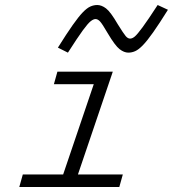

<svg xmlns="http://www.w3.org/2000/svg" viewBox="-20 -746 690 766"><path d="M371 -460H430L274 0H215ZM209 -460H404L390 -410H195ZM71 -50H470L456 0H57ZM410 -613Q388 -651 379 -660.5Q370 -670 361 -670Q353 -670 342 -661.5Q331 -653 310.5 -625Q290 -597 251 -536L211 -556Q246 -612 270 -646Q294 -680 310.5 -697Q327 -714 340.5 -720Q354 -726 368 -726Q385 -726 403 -712.5Q421 -699 450 -649Q473 -612 481.5 -602Q490 -592 499 -592Q508 -592 518 -600.5Q528 -609 549 -637.5Q570 -666 609 -726L650 -707Q615 -651 591 -617Q567 -583 550 -565.5Q533 -548 519.5 -542Q506 -536 492 -536Q475 -536 457 -550Q439 -564 410 -613Z"/></svg>

Font: Intel One Mono Light
Style: Italic
Weight: 300
Italic angle: -16°
Monospace: yes
Designer: Fred Shallcrass
Foundry: Frere-Jones Type LLC
Version: Version 1.004